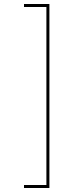

<svg xmlns="http://www.w3.org/2000/svg" viewBox="-20 -820 417 960"><path d="M100 -800H227V120H100V105H212V-785H100Z"/></svg>

Font: Kalnia Thin
Style: Regular
Weight: 100
Version: Version 1.105